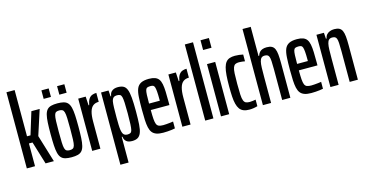

<svg xmlns="http://www.w3.org/2000/svg" viewBox="-90 -1179 3482 1810"><g transform="rotate(-15 1651.5 -274.0)"><path d="M37 0V-743H117V-292H151L218 -510H299L220 -266L301 0H220L152 -222H117V0Z M473 8Q437 8 412 1.5Q387 -5 372 -22Q357 -39 349.5 -69Q342 -99 339.5 -144.5Q337 -190 337 -255Q337 -320 339.5 -365.5Q342 -411 349.5 -441Q357 -471 372 -488Q387 -505 412 -511.5Q437 -518 473 -518Q509 -518 534 -511.5Q559 -505 574 -488Q589 -471 596.5 -441Q604 -411 606.5 -365.5Q609 -320 609 -255Q609 -190 606.5 -144.5Q604 -99 596.5 -69Q589 -39 574 -22Q559 -5 534 1.5Q509 8 473 8ZM473 -61Q492 -61 503.5 -67.5Q515 -74 520.5 -93Q526 -112 527.5 -151Q529 -190 529 -255Q529 -320 527.5 -358.5Q526 -397 520.5 -416.5Q515 -436 503.5 -442.5Q492 -449 473 -449Q454 -449 442.5 -443Q431 -437 425.5 -417.5Q420 -398 418.5 -359Q417 -320 417 -255Q417 -190 418.5 -151Q420 -112 425.5 -93Q431 -74 442.5 -67.5Q454 -61 473 -61ZM360 -592V-675H431V-592ZM513 -592V-675H584V-592Z M675 0V-510H748L753 -424H759Q766 -463 779.5 -483Q793 -503 812 -510.5Q831 -518 854 -518V-431Q820 -431 798 -414Q776 -397 765.5 -360Q755 -323 755 -264V0Z M898 195V-510H971L975 -452H981Q985 -480 998 -494Q1011 -508 1028 -513Q1045 -518 1062 -518Q1096 -518 1117 -507Q1138 -496 1149.5 -467.5Q1161 -439 1165.5 -387Q1170 -335 1170 -254Q1170 -177 1166.5 -126Q1163 -75 1151.5 -46Q1140 -17 1119 -4.5Q1098 8 1063 8Q1039 8 1022.5 1Q1006 -6 996.5 -20.5Q987 -35 984 -56H978V195ZM1038 -63Q1055 -63 1066 -69Q1077 -75 1081.5 -93.5Q1086 -112 1088 -151Q1090 -190 1090 -255Q1090 -320 1088 -359Q1086 -398 1081 -416.5Q1076 -435 1064.5 -440.5Q1053 -446 1035 -446Q1015 -446 1002.5 -436.5Q990 -427 984 -401Q980 -378 979 -340Q978 -302 978 -245Q978 -206 979 -174.5Q980 -143 983 -123Q989 -87 1002 -75Q1015 -63 1038 -63Z M1367 8Q1328 8 1302 -1Q1276 -10 1261 -29Q1246 -48 1239 -79Q1232 -110 1230 -153Q1228 -196 1228 -254Q1228 -325 1231 -375.5Q1234 -426 1246.5 -457Q1259 -488 1287.5 -503Q1316 -518 1366 -518Q1401 -518 1424.5 -509.5Q1448 -501 1461.5 -482.5Q1475 -464 1481 -433.5Q1487 -403 1488.5 -359Q1490 -315 1490 -255V-229H1308Q1308 -175 1310.5 -142Q1313 -109 1320 -91.5Q1327 -74 1342.5 -67.5Q1358 -61 1385 -61Q1397 -61 1416 -62.5Q1435 -64 1453.5 -66Q1472 -68 1483 -70V-3Q1470 0 1451 2.5Q1432 5 1410 6.5Q1388 8 1367 8ZM1413 -272V-305Q1413 -354 1410.5 -383Q1408 -412 1403 -426Q1398 -440 1388.5 -444Q1379 -448 1363 -448Q1344 -448 1332.5 -443.5Q1321 -439 1316 -424Q1311 -409 1309.5 -377.5Q1308 -346 1308 -292H1433Z M1555 0V-510H1628L1633 -424H1639Q1646 -463 1659.5 -483Q1673 -503 1692 -510.5Q1711 -518 1734 -518V-431Q1700 -431 1678 -414Q1656 -397 1645.5 -360Q1635 -323 1635 -264V0Z M1778 0V-743H1858V0Z M1931 -648V-743H2013V-648ZM1932 0V-510H2012V0Z M2207 8Q2174 8 2151 -1.5Q2128 -11 2114 -30.5Q2100 -50 2092 -81Q2084 -112 2081.5 -154.5Q2079 -197 2079 -253Q2079 -316 2082.5 -361Q2086 -406 2094.5 -436.5Q2103 -467 2117.5 -485Q2132 -503 2154 -510.5Q2176 -518 2206 -518Q2226 -518 2247 -515.5Q2268 -513 2285 -509V-443Q2273 -445 2257.5 -447Q2242 -449 2227 -449Q2205 -449 2191.5 -442Q2178 -435 2170.5 -415.5Q2163 -396 2161 -358Q2159 -320 2159 -257Q2159 -191 2161 -151.5Q2163 -112 2171 -92.5Q2179 -73 2193 -67Q2207 -61 2230 -61Q2245 -61 2260.5 -63.5Q2276 -66 2288 -68V-4Q2268 2 2247.5 5Q2227 8 2207 8Z M2341 0V-743H2421V-458H2427Q2434 -479 2445 -492Q2456 -505 2474 -511.5Q2492 -518 2516 -518Q2546 -518 2564.5 -508.5Q2583 -499 2592.5 -478.5Q2602 -458 2605.5 -423.5Q2609 -389 2609 -337V0H2529V-301Q2529 -351 2527 -380Q2525 -409 2519.5 -423Q2514 -437 2503.5 -442Q2493 -447 2477 -447Q2457 -447 2445.5 -436.5Q2434 -426 2428.5 -402.5Q2423 -379 2422 -342Q2421 -305 2421 -252V0Z M2812 8Q2773 8 2747 -1Q2721 -10 2706 -29Q2691 -48 2684 -79Q2677 -110 2675 -153Q2673 -196 2673 -254Q2673 -325 2676 -375.5Q2679 -426 2691.5 -457Q2704 -488 2732.5 -503Q2761 -518 2811 -518Q2846 -518 2869.5 -509.5Q2893 -501 2906.5 -482.5Q2920 -464 2926 -433.5Q2932 -403 2933.5 -359Q2935 -315 2935 -255V-229H2753Q2753 -175 2755.5 -142Q2758 -109 2765 -91.5Q2772 -74 2787.5 -67.5Q2803 -61 2830 -61Q2842 -61 2861 -62.5Q2880 -64 2898.5 -66Q2917 -68 2928 -70V-3Q2915 0 2896 2.5Q2877 5 2855 6.5Q2833 8 2812 8ZM2858 -272V-305Q2858 -354 2855.5 -383Q2853 -412 2848 -426Q2843 -440 2833.5 -444Q2824 -448 2808 -448Q2789 -448 2777.5 -443.5Q2766 -439 2761 -424Q2756 -409 2754.5 -377.5Q2753 -346 2753 -292H2878Z M3000 0V-510H3073L3077 -451H3083Q3088 -475 3100.5 -489Q3113 -503 3132 -510.5Q3151 -518 3175 -518Q3205 -518 3223.5 -508.5Q3242 -499 3251.5 -478Q3261 -457 3264.5 -423Q3268 -389 3268 -337V0H3188V-301Q3188 -351 3186 -380Q3184 -409 3178.5 -423Q3173 -437 3162.5 -442Q3152 -447 3136 -447Q3116 -447 3104.5 -436.5Q3093 -426 3087.5 -402.5Q3082 -379 3081 -342Q3080 -305 3080 -252V0Z"/></g></svg>

Font: Saira UltraCondensed SemiBold
Style: Regular
Weight: 600
Width: 1
Designer: Hector Gatti with collaboration of the Omnibus-Type team
Foundry: Omnibus-Type
Version: Version 1.101